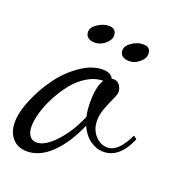

<svg xmlns="http://www.w3.org/2000/svg" viewBox="-135 -599 660 717"><g transform="rotate(20 194.5 -240.5)"><path d="M405.8 -160.2 418.9 -149.9Q381.8 -64 318.8 -64Q290 -64 264.9 -82Q239.7 -100.1 225.1 -133.8Q192.4 -57.6 146.5 -12.7Q100.6 32.2 49.8 32.2Q12.7 32.2 -8.5 8.1Q-29.8 -16.1 -29.8 -55.2Q-29.8 -94.7 -8.3 -146.2Q13.2 -197.8 46.1 -243.4Q79.1 -289.1 124.3 -320.6Q169.4 -352.1 211.9 -352.1Q244.6 -352.1 254.9 -331.1Q256.8 -332 262.2 -332Q278.8 -332 287.4 -318.8Q295.9 -305.7 295.9 -293Q295.9 -283.2 286.1 -262.7Q276.4 -242.2 266.6 -216.1Q256.8 -189.9 256.8 -167Q256.8 -130.4 278.1 -107.2Q299.3 -84 327.1 -84Q370.1 -84 405.8 -160.2ZM71.8 -11.2Q105.5 -11.2 146.5 -55.7Q187.5 -100.1 214.8 -165Q209 -189.5 209 -222.2Q209 -284.2 228 -313Q195.8 -313 164.8 -294.2Q133.8 -275.4 110.8 -246.3Q87.9 -217.3 70.1 -183.3Q52.2 -149.4 43.2 -117.4Q34.2 -85.4 34.2 -62Q34.2 -38.6 44.2 -24.9Q54.2 -11.2 71.8 -11.2ZM148.9 -436Q132.8 -436 122.3 -443.4Q111.8 -450.7 111.8 -465.8Q111.8 -483.9 133.8 -498.5Q155.8 -513.2 178.2 -513.2Q208 -513.2 208 -484.9Q208 -467.3 189.2 -451.7Q170.4 -436 148.9 -436ZM293 -415Q276.9 -415 266.4 -422.4Q255.9 -429.7 255.9 -444.8Q255.9 -462.9 277.6 -477.5Q299.3 -492.2 321.8 -492.2Q352.1 -492.2 352.1 -463.9Q352.1 -446.3 333.3 -430.7Q314.5 -415 293 -415Z"/></g></svg>

Font: Dancing Script OT
Style: Regular
Weight: 400
Foundry: Pablo Impallari. www.impallari.com
Version: Version 1.000